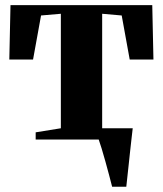

<svg xmlns="http://www.w3.org/2000/svg" viewBox="-20 -532 620 732"><path d="M407.5 180Q403 162 396.2 136.5Q389.5 111 382 84.2Q374.5 57.5 367.5 34.2Q360.5 11 355.5 -2.5L335 -43H486Q484 -24.5 481.2 -1.2Q478.5 22 475.8 47.2Q473 72.5 470.5 97Q468 121.5 465.5 143Q463 164.5 461.5 180ZM116 0V-27.5L212 -43V-479.5L136.5 -473L106 -305H15.5L20 -512.5H560.5L565 -305H474.5L444 -473L369.5 -479.5V-43L466.5 -27.5V0Z"/></svg>

Font: Merriweather 120pt ExtraBold
Style: Regular
Weight: 800
Version: Version 2.100